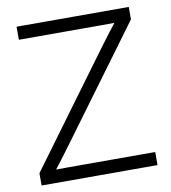

<svg xmlns="http://www.w3.org/2000/svg" viewBox="-82 -799 773 869"><g transform="rotate(-10 305.0 -364.0)"><path d="M39.1 0V-56.6L417 -570.3Q439.5 -600.6 462.9 -631.3Q486.3 -662.1 510.3 -691.9L517.6 -668Q477.1 -667.5 436.3 -667.5Q395.5 -667.5 354.5 -667.5H52.2V-727.5H567.9V-670.4L194.3 -163.1Q170.9 -130.9 146.7 -99.1Q122.6 -67.4 97.2 -35.2L89.4 -59.6Q129.4 -60.1 169.7 -60.1Q210 -60.1 250 -60.1H571.8V0Z"/></g></svg>

Font: Inter 28pt Light
Style: Regular
Weight: 300
Designer: Rasmus Andersson
Foundry: rsms
Version: Version 4.001;git-66647c0bb